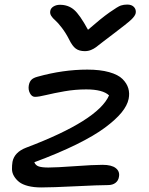

<svg xmlns="http://www.w3.org/2000/svg" viewBox="-20 -844 647 833"><path d="M532.2 -824.2Q551.3 -824.2 561.3 -813.5Q571.3 -802.7 568.8 -787.1Q566.4 -774.9 549.1 -758.5Q531.7 -742.2 470.2 -695.8Q450.2 -681.2 427.5 -663.3Q404.8 -645.5 396 -638.9Q387.2 -632.3 374.8 -627.2Q362.3 -622.1 348.1 -622.1Q323.7 -622.1 308.8 -633.1Q293.9 -644 279.8 -672.9Q265.1 -701.7 247.8 -724.1Q230.5 -746.6 219.5 -755.9Q208.5 -765.1 202.1 -775.4Q195.8 -785.6 198.2 -796.9Q200.2 -808.6 212.2 -815.9Q224.1 -823.2 240.2 -823.2Q275.9 -823.2 301 -801.8Q326.2 -780.3 361.8 -714.8Q419.4 -765.1 455.6 -790.5Q491.7 -815.9 504.4 -820.1Q517.1 -824.2 532.2 -824.2ZM159.2 -30.8Q126.5 -30.8 101.8 -37.1Q77.1 -43.5 63.2 -54.4Q49.3 -65.4 40.8 -79.8Q32.2 -94.2 32 -110.1Q31.7 -126 34.2 -142.1Q42.5 -183.6 92.8 -203.1Q405.8 -321.3 453.1 -430.2Q425.8 -456.1 354 -456.1Q306.2 -456.1 260 -448Q213.9 -439.9 180.9 -431.9Q147.9 -423.8 131.8 -423.8Q118.2 -423.8 109.9 -439.5Q101.6 -455.1 105 -474.1Q107.9 -489.3 116.2 -497.8Q124.5 -506.3 143.1 -511.2Q253.4 -542 358.9 -542Q414.6 -542 453.6 -531Q492.7 -520 511.5 -501.2Q530.3 -482.4 536.6 -460.9Q543 -439.5 538.1 -415Q532.2 -386.2 507.3 -355.7Q482.4 -325.2 435.5 -290.3Q388.7 -255.4 310.8 -217Q232.9 -178.7 128.9 -140.1Q134.3 -126.5 148.4 -121.8Q162.6 -117.2 189.9 -117.2Q224.1 -117.2 304.2 -123Q384.3 -128.9 424.8 -128.9Q464.4 -128.9 482.4 -114.5Q500.5 -100.1 496.1 -77.1Q493.7 -60.5 481.2 -50.8Q468.8 -41 448.2 -41Q410.6 -41 308.3 -35.9Q206.1 -30.8 159.2 -30.8Z"/></svg>

Font: Shantell Sans Bouncy
Style: Italic
Weight: 400
Italic angle: -11.31°
Designer: Stephen Nixon, Anya Danilova, Shantell Martin
Foundry: Arrow Type
Version: Version 1.006;[9816181b4]